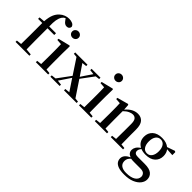

<svg xmlns="http://www.w3.org/2000/svg" viewBox="22 -1738 2912 2912"><g transform="rotate(45 1477.5 -282.5)"><path d="M116.2 0H35.2V-28.8L117.2 -37.1L119.1 -231.9V-488.8H29.8V-520L120.1 -527.8Q127 -619.6 149.9 -674.1Q172.9 -728.5 210.9 -763.2Q246.1 -795.4 284.9 -809.8Q323.7 -824.2 363.8 -824.2Q403.8 -824.2 435.8 -809.8Q467.8 -795.4 476.1 -763.2Q475.1 -741.2 459.5 -726.6Q443.8 -711.9 417 -711.9Q393.6 -711.9 374.5 -724.9Q355.5 -737.8 335 -768.1L316.9 -792Q286.1 -776.4 269 -750Q245.1 -712.4 236.6 -661.4Q228 -610.4 231 -526.9H376V-488.8H231.9V-231.9L233.9 -38.1L332 -28.8V0Z M599.1 -654.8Q570.8 -654.8 550.5 -673.3Q530.3 -691.9 530.3 -721.2Q530.3 -749.5 550.5 -768.3Q570.8 -787.1 599.1 -787.1Q627 -787.1 647.5 -768.3Q668 -749.5 668 -721.2Q668 -691.9 647.5 -673.3Q627 -654.8 599.1 -654.8ZM546.4 0H470.2V-28.8L547.4 -37.1L549.3 -231.9V-299.8Q549.3 -350.1 548.6 -388.2Q547.9 -426.3 546.4 -462.9L462.4 -469.2V-494.1L652.3 -541L664.1 -532.2L661.1 -384.8V-231.9Q661.1 -204.6 661.4 -169.7Q661.6 -134.8 662.1 -99.6Q662.6 -64.5 663.1 -36.1L734.4 -28.8V0Z M1139.2 -498V-526.9H1330.1V-498L1265.1 -490.2L1115.2 -288.1L1284.2 -35.2L1345.2 -28.8V0H1074.2V-28.8L1151.9 -36.1L1027.8 -222.2L973.1 -140.1L904.8 -38.1L981 -28.8V0H782.2V-28.8L856 -37.1L1011.2 -248L850.1 -492.2L788.1 -498V-526.9H1051.8V-498L978 -490.2L1098.1 -314L1151.9 -395L1215.8 -488.8Z M1524.9 -654.8Q1496.6 -654.8 1476.3 -673.3Q1456.1 -691.9 1456.1 -721.2Q1456.1 -749.5 1476.3 -768.3Q1496.6 -787.1 1524.9 -787.1Q1552.7 -787.1 1573.2 -768.3Q1593.8 -749.5 1593.8 -721.2Q1593.8 -691.9 1573.2 -673.3Q1552.7 -654.8 1524.9 -654.8ZM1472.2 0H1396V-28.8L1473.1 -37.1L1475.1 -231.9V-299.8Q1475.1 -350.1 1474.4 -388.2Q1473.6 -426.3 1472.2 -462.9L1388.2 -469.2V-494.1L1578.1 -541L1589.8 -532.2L1586.9 -384.8V-231.9Q1586.9 -204.6 1587.2 -169.7Q1587.4 -134.8 1587.9 -99.6Q1588.4 -64.5 1588.9 -36.1L1660.2 -28.8V0Z M2152.8 0H2077.6V-28.8L2153.8 -37.1L2155.8 -231.9V-358.9Q2155.8 -426.3 2134 -453.6Q2112.3 -481 2072.8 -481Q2044.9 -481 2006.8 -464.1Q1968.8 -447.3 1926.8 -405.8V-231.9L1928.7 -36.1L1996.6 -28.8V0H1734.9V-28.8L1812 -37.1L1814 -231.9V-300.8Q1814 -351.1 1813.2 -387.7Q1812.5 -424.3 1810.5 -460.9L1727.5 -466.8V-492.2L1906.7 -541L1919.9 -532.2L1925.8 -438Q1976.1 -495.6 2023.7 -519.3Q2071.3 -543 2120.6 -543Q2188.5 -543 2228 -497.8Q2267.6 -452.6 2267.6 -353V-231.9L2270 -36.1L2340.8 -28.8V0Z M2637.7 -212.9Q2688 -212.9 2716.8 -253.7Q2745.6 -294.4 2745.6 -361.8Q2745.6 -431.6 2716.6 -471.9Q2687.5 -512.2 2639.6 -512.2Q2589.4 -512.2 2560.5 -471.7Q2531.7 -431.2 2531.7 -361.8Q2531.7 -294.4 2559.6 -253.7Q2587.4 -212.9 2637.7 -212.9ZM2638.7 -183.1Q2579.1 -183.1 2535.6 -201.2Q2520 -182.1 2512.7 -166.7Q2505.4 -151.4 2505.4 -131.8Q2505.4 -106.4 2523.2 -91.8Q2541 -77.1 2581.5 -77.1H2728.5Q2831.5 -77.1 2877.7 -38.8Q2923.8 -0.5 2923.8 64Q2923.8 113.3 2888.9 158Q2854 202.6 2786.9 230.7Q2719.7 258.8 2622.6 258.8Q2541 258.8 2493.4 241.5Q2445.8 224.1 2425.3 194.6Q2404.8 165 2404.8 127.9Q2404.8 50.3 2507.8 3.9Q2437.5 -20.5 2437.5 -86.9Q2437.5 -117.7 2455.3 -147.7Q2473.1 -177.7 2516.6 -210Q2428.7 -257.8 2428.7 -361.8Q2428.7 -442.4 2483.2 -492.7Q2537.6 -543 2638.7 -543Q2687.5 -543 2724.9 -530.8Q2762.2 -518.6 2787.6 -497.1L2913.6 -541L2930.7 -529.8V-466.8L2811.5 -474.1Q2847.7 -429.2 2847.7 -361.8Q2847.7 -283.2 2793.5 -233.2Q2739.3 -183.1 2638.7 -183.1ZM2527.8 13.2Q2502.9 35.6 2491.2 57.4Q2479.5 79.1 2479.5 108.9Q2479.5 163.6 2517.6 191.9Q2555.7 220.2 2624.5 220.2Q2727.5 220.2 2779.1 185.8Q2830.6 151.4 2830.6 96.2Q2830.6 65.9 2808.8 42Q2787.1 18.1 2728.5 18.1H2609.4Q2582 18.1 2563 17.3Q2543.9 16.6 2527.8 13.2Z"/></g></svg>

Font: Source Han Serif TW SemiBold
Style: Regular
Weight: 600
Designer: Ryoko NISHIZUKA Ë•øÂ°öÊ∂ºÂ≠ê (kana & ideographs); Frank Grie√ühammer (Latin, Greek & Cyrillic); Wenlong ZHANG Âº†ÊñáÈæô 
Foundry: Adobe
Version: Version 2.003;hotconv 1.1.1;makeotfexe 2.6.0